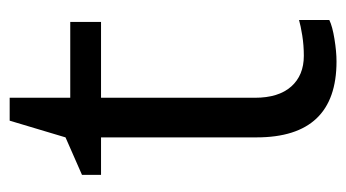

<svg xmlns="http://www.w3.org/2000/svg" viewBox="-178 -521 709 393"><g transform="rotate(-90 176.5 -324.5)"><path d="M258.8 -57.1Q280.3 -57.1 300.3 -60.3Q320.3 -63.5 332 -66.9V-4.9Q318.8 1.5 293.2 5.6Q267.6 9.8 247.1 9.8Q91.8 9.8 91.8 -153.8V-472.2H15.1V-511.2L91.8 -544.9L126 -659.2H172.9V-535.2H328.1V-472.2H172.9V-157.2Q172.9 -108.9 195.8 -83Q218.8 -57.1 258.8 -57.1Z"/></g></svg>

Font: f3_1792  
Style: Regular
Weight: 400
Foundry: Ascender Corporation
Version: Version 1.10